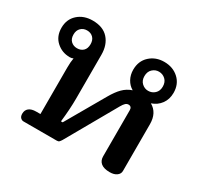

<svg xmlns="http://www.w3.org/2000/svg" viewBox="-123 -716 919 878"><g transform="rotate(30 337.0 -277.0)"><path d="M485 -44V-288Q485 -297 480.5 -302Q476 -307 468 -307Q459 -307 452 -300.5Q445 -294 437 -280L287 -16Q282 -8 278 -4Q274 0 266 0H90Q81 0 74 -7Q67 -14 67 -28Q67 -47 80 -57.5Q93 -68 118 -68H140V-313Q140 -343 144 -364Q136 -360 126 -360Q85 -360 55.5 -386.5Q26 -413 26 -458Q26 -503 56.5 -530.5Q87 -558 134 -558Q189 -558 217.5 -526Q246 -494 246 -442V-210Q246 -156 238 -86H247L364 -289Q384 -324 404 -344Q424 -364 451 -373Q430 -385 418 -407Q406 -429 406 -456Q406 -502 436.5 -530Q467 -558 512 -558Q558 -558 588.5 -530Q619 -502 619 -456Q619 -422 601 -397.5Q583 -373 553 -363Q597 -338 597 -278V-31Q597 -16 583.5 -6Q570 4 547 4Q516 4 500.5 -8.5Q485 -21 485 -44ZM562 -456Q562 -480 547.5 -493.5Q533 -507 513 -507Q494 -507 479.5 -493.5Q465 -480 465 -456Q465 -433 479.5 -419.5Q494 -406 513 -406Q533 -406 547.5 -419.5Q562 -433 562 -456ZM179 -459Q179 -481 166.5 -493.5Q154 -506 134 -506Q115 -506 102 -493.5Q89 -481 89 -459Q89 -436 102 -424Q115 -412 134 -412Q154 -412 166.5 -424Q179 -436 179 -459Z"/></g></svg>

Font: Maitree Semibold
Style: Regular
Weight: 600
Designer: CadsonDemak Team
Foundry: CadsonDemak
Version: Version 1.010